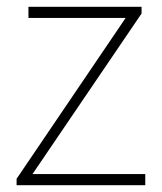

<svg xmlns="http://www.w3.org/2000/svg" viewBox="-20 -547 478 567"><path d="M29 0V-19L351 -494H64V-527H398V-507L76 -33H409V0Z"/></svg>

Font: Noto Sans TC Thin Thin
Style: Regular
Weight: 250
Version: Version 2.004-H2;hotconv 1.0.118;makeotfexe 2.5.65603